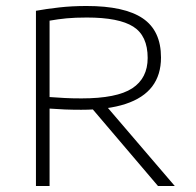

<svg xmlns="http://www.w3.org/2000/svg" viewBox="-20 -621 654 641"><path d="M100 0V-585Q135.5 -591.5 177.8 -596.2Q220 -601 269 -601Q395.5 -601 456.5 -559.8Q517.5 -518.5 517.5 -429Q517.5 -371 488 -332.2Q458.5 -293.5 399.2 -274Q340 -254.5 251 -254.5Q222 -254.5 196.8 -255.5Q171.5 -256.5 145.5 -258.5V0ZM507.5 0 267.5 -282H322L563.5 0ZM252 -292.5Q370 -292.5 421.5 -326.2Q473 -360 473 -427.5Q473 -501.5 425 -532Q377 -562.5 270 -562.5Q231 -562.5 202.2 -559.8Q173.5 -557 145.5 -552V-297Q175 -295 196.5 -293.8Q218 -292.5 252 -292.5Z"/></svg>

Font: Encode Sans SC SemiExpanded ExtraLight
Style: Regular
Weight: 250
Width: 6
Designer: Multiple Designers
Foundry: Impallari Type
Version: Version 3.002